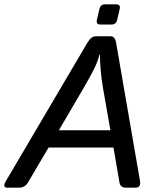

<svg xmlns="http://www.w3.org/2000/svg" viewBox="-57 -868 741 888"><path d="M408.2 -754.4Q386.2 -754.4 391.1 -776.4L402.8 -826.2Q407.7 -848.1 429.7 -848.1H479.5Q501.5 -848.1 496.6 -826.2L484.9 -776.4Q480 -754.4 458 -754.4ZM-22.9 0Q-47.9 0 -28.8 -32.2L347.2 -670.4Q364.7 -700.2 386.2 -700.2H454.6Q474.6 -700.2 480 -670.4L590.3 -32.2Q595.7 0 569.8 0H525.4Q499.5 0 495.6 -23.9L467.8 -185.5H167.5L72.3 -23.9Q58.1 0 31.7 0ZM215.3 -265.6H453.6L419.4 -460.9Q413.1 -496.1 409.2 -537.8Q405.3 -579.6 405.3 -615.7H403.3Q394.5 -581.1 376 -544.9Q357.4 -508.8 329.6 -460.9Z"/></svg>

Font: Istok
Style: Italic
Weight: 500
Italic angle: -13°
Designer: Andrey V. Panov
Foundry: Andrey V. Panov
Version: Version 1.0.3